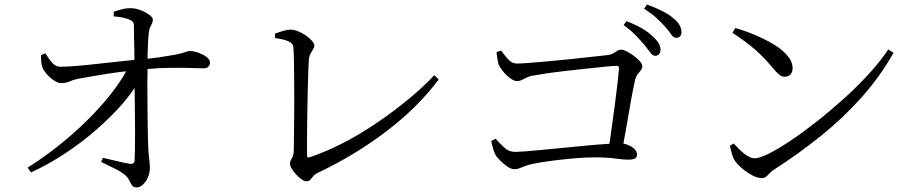

<svg xmlns="http://www.w3.org/2000/svg" viewBox="-20 -806 4040 843"><path d="M432 -113Q463 -106 496.5 -98Q530 -90 550 -87Q561 -85 566 -90Q570 -94 571 -101Q572 -118 572.5 -154.5Q573 -191 573 -239Q573 -287 572 -338Q572 -381 571 -420Q550 -388 521 -354Q469 -294 403 -236.5Q337 -179 263 -130.5Q189 -82 116 -49L101 -70Q167 -111 233.5 -163.5Q300 -216 360.5 -275.5Q421 -335 469 -396Q508 -446 534 -493Q496 -489 458 -483Q388 -472 339 -463Q307 -458 288.5 -449.5Q270 -441 248 -441Q235 -441 217.5 -452.5Q200 -464 185.5 -480.5Q171 -497 167 -508Q162 -520 161 -535.5Q160 -551 160 -564L179 -572Q197 -543 212 -527.5Q227 -512 247 -513Q273 -513 316 -516.5Q359 -520 410.5 -526Q462 -532 512 -537Q543 -540 570 -543Q570 -560 570 -578Q569 -611 568.5 -641Q568 -671 568 -691Q568 -705 562.5 -711Q557 -717 543 -722Q530 -727 513 -730Q496 -733 479 -734L480 -755Q493 -759 512.5 -764.5Q532 -770 553 -770Q575 -770 598 -761Q621 -752 636 -740.5Q651 -729 651 -721Q651 -710 647.5 -703Q644 -696 639.5 -687Q635 -678 633 -659Q631 -642 630 -618Q629 -594 628 -570Q628 -559 628 -548Q682 -554 714 -560Q754 -566 772.5 -571Q791 -576 798.5 -579Q806 -582 813 -582Q827 -582 842 -577.5Q857 -573 871 -566Q885 -559 893.5 -550Q902 -541 902 -531Q902 -521 895 -513.5Q888 -506 877 -506Q853 -506 815.5 -507.5Q778 -509 724 -508Q682 -508 628 -503Q627 -479 627 -449Q627 -402 627.5 -351Q628 -300 628.5 -253.5Q629 -207 630 -177Q631 -147 633 -127.5Q635 -108 636.5 -94.5Q638 -81 638 -68Q638 -48 629.5 -28Q621 -8 607.5 4.5Q594 17 579 17Q566 17 559.5 7.5Q553 -2 547.5 -14Q542 -26 532 -35Q511 -53 480.5 -67.5Q450 -82 424 -95Z M1187 -658Q1205 -665 1223.5 -670.5Q1242 -676 1255 -676Q1270 -676 1288 -669Q1306 -662 1322.5 -650.5Q1339 -639 1349.5 -627Q1360 -615 1360 -606Q1360 -598 1354.5 -589.5Q1349 -581 1343.5 -571Q1338 -561 1336 -545Q1335 -528 1333.5 -489Q1332 -450 1331 -399.5Q1330 -349 1329 -296Q1328 -243 1328 -197.5Q1328 -152 1328 -124Q1328 -118 1330 -116Q1333 -114 1338 -115Q1392 -133 1451.5 -161Q1511 -189 1570.5 -225.5Q1630 -262 1687 -303.5Q1744 -345 1795.5 -389Q1847 -433 1887 -476L1906 -457Q1814 -334 1676.5 -229.5Q1539 -125 1379 -49Q1363 -42 1355.5 -32.5Q1348 -23 1342 -16.5Q1336 -10 1325 -10Q1317 -10 1304 -19Q1291 -28 1279.5 -40.5Q1268 -53 1260.5 -66Q1253 -79 1253 -87Q1253 -98 1261.5 -111Q1270 -124 1270 -151Q1270 -166 1270.5 -199.5Q1271 -233 1271.5 -277Q1272 -321 1272 -368.5Q1272 -416 1271.5 -461.5Q1271 -507 1270.5 -542.5Q1270 -578 1268 -597Q1268 -606 1262 -613.5Q1256 -621 1239.5 -627.5Q1223 -634 1188 -639Z M2160 -577 2180 -584Q2190 -572 2200 -558.5Q2210 -545 2222 -536Q2234 -527 2251 -527Q2267 -527 2305.5 -530Q2344 -533 2394 -537.5Q2444 -542 2495 -547.5Q2546 -553 2586.5 -557.5Q2627 -562 2646 -564Q2663 -566 2673 -572Q2683 -578 2690.5 -583Q2698 -588 2707 -588Q2717 -588 2732.5 -580Q2748 -572 2763.5 -560.5Q2779 -549 2789.5 -537Q2800 -525 2800 -516Q2800 -506 2794 -498Q2788 -490 2780.5 -481Q2773 -472 2769 -458Q2765 -440 2758 -405Q2751 -370 2743.5 -324.5Q2736 -279 2727 -230Q2722 -202 2717 -176Q2727 -174 2736 -170Q2755 -163 2766 -151.5Q2777 -140 2777 -128Q2777 -116 2768.5 -110.5Q2760 -105 2738 -105Q2716 -105 2681 -110Q2646 -115 2590 -115Q2547 -115 2497 -110.5Q2447 -106 2402 -100Q2357 -94 2327 -88Q2301 -83 2285.5 -77Q2270 -71 2260 -67Q2250 -63 2239 -63Q2225 -63 2208 -74.5Q2191 -86 2175.5 -101.5Q2160 -117 2154 -129Q2148 -142 2143 -160Q2138 -178 2137 -187L2156 -197Q2173 -178 2193.5 -158.5Q2214 -139 2243 -139Q2254 -139 2287 -141.5Q2320 -144 2366.5 -148.5Q2413 -153 2464 -158Q2515 -163 2562.5 -167.5Q2610 -172 2646 -174Q2651 -175 2656 -175Q2660 -203 2664 -233Q2672 -288 2679 -341.5Q2686 -395 2691 -438.5Q2696 -482 2698 -506Q2698 -511 2696 -514Q2693 -517 2688 -517Q2675 -517 2640 -513.5Q2605 -510 2558.5 -505Q2512 -500 2463.5 -494.5Q2415 -489 2375 -483Q2335 -477 2314 -473Q2297 -469 2280.5 -459.5Q2264 -450 2250 -450Q2237 -450 2219 -463.5Q2201 -477 2187.5 -494Q2174 -511 2169 -524Q2166 -533 2163.5 -549Q2161 -565 2160 -577ZM2810 -608Q2794 -627 2772.5 -649.5Q2751 -672 2718 -696L2731 -713Q2770 -698 2798.5 -681.5Q2827 -665 2846 -646Q2865 -629 2872.5 -615Q2880 -601 2880 -587Q2880 -575 2873.5 -568Q2867 -561 2856 -561Q2846 -561 2835.5 -575Q2825 -589 2810 -608ZM2901 -688Q2884 -707 2863.5 -726Q2843 -745 2808 -768L2821 -786Q2859 -772 2888 -757.5Q2917 -743 2935 -727Q2955 -711 2963.5 -696Q2972 -681 2972 -665Q2972 -653 2966 -646.5Q2960 -640 2949 -640Q2937 -640 2927 -655Q2917 -670 2901 -688Z M3208 -683Q3251 -671 3295 -652.5Q3339 -634 3376.5 -611.5Q3414 -589 3437 -562Q3460 -535 3460 -506Q3460 -489 3450.5 -479Q3441 -469 3425 -469Q3413 -469 3401.5 -478Q3390 -487 3370 -511Q3352 -533 3334.5 -551Q3317 -569 3298 -586Q3279 -603 3254 -621.5Q3229 -640 3196 -662ZM3880 -589 3903 -574Q3843 -468 3762 -377.5Q3681 -287 3584 -209Q3487 -131 3378 -61Q3368 -55 3360 -46Q3352 -37 3344 -30.5Q3336 -24 3325 -24Q3306 -24 3281.5 -37Q3257 -50 3236.5 -68Q3216 -86 3206 -101Q3198 -114 3192.5 -134Q3187 -154 3185 -166L3201 -176Q3216 -160 3231.5 -145Q3247 -130 3263 -120.5Q3279 -111 3295 -111Q3314 -111 3354.5 -131Q3395 -151 3449 -187Q3503 -223 3563 -270Q3623 -317 3682.5 -370.5Q3742 -424 3793.5 -480Q3845 -536 3880 -589Z"/></svg>

Font: Early Summer Mincho
Style: Regular
Weight: 400
Designer: GuiWonder
Version: Version 1.002